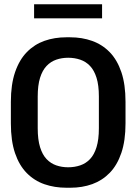

<svg xmlns="http://www.w3.org/2000/svg" viewBox="-20 -871 640 901"><path d="M292 10Q236 10 188.5 -6.5Q141 -23 105.5 -59Q70 -95 50.5 -152.5Q31 -210 31 -292V-393Q31 -475 51 -533Q71 -591 106.5 -627Q142 -663 189 -679.5Q236 -696 291 -696H309Q365 -696 412.5 -679Q460 -662 495 -626Q530 -590 549.5 -532.5Q569 -475 569 -393V-292Q569 -211 549.5 -153.5Q530 -96 495 -60Q460 -24 413 -7Q366 10 310 10ZM300 -86Q330 -86 356.5 -95Q383 -104 402.5 -124.5Q422 -145 433 -180.5Q444 -216 444 -269V-418Q444 -471 433 -506Q422 -541 402.5 -561.5Q383 -582 356.5 -591Q330 -600 300 -600Q270 -600 244 -591Q218 -582 198.5 -561.5Q179 -541 168 -506Q157 -471 157 -418V-269Q157 -216 168 -180.5Q179 -145 198.5 -124.5Q218 -104 244 -95Q270 -86 300 -86ZM140 -785V-851H459V-785Z"/></svg>

Font: Chivo Mono Medium
Style: Regular
Weight: 500
Monospace: yes
Designer: Hector Gatti
Foundry: Omnibus-Type
Version: Version 1.008